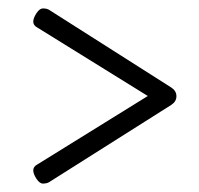

<svg xmlns="http://www.w3.org/2000/svg" viewBox="-20 -463 472 456"><path d="M96 -30Q90 -27 82 -27Q74 -27 66.5 -38.5Q59 -50 59 -58.5Q59 -67 68 -72L331 -235L68 -398Q59 -403 59 -411.5Q59 -420 66.5 -431.5Q74 -443 82 -443Q90 -443 96 -440L387 -255Q399 -247 399 -234.5Q399 -222 387 -214Z"/></svg>

Font: Flamenco
Style: Regular
Weight: 400
Designer: Luciano Vergara
Foundry: Luciano Vergara
Version: Version 1.003